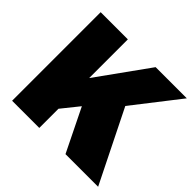

<svg xmlns="http://www.w3.org/2000/svg" viewBox="-173 -925 1119 1119"><g transform="rotate(45 386.5 -365.0)"><path d="M770 -730 548 -445 769 0H500L370 -265L284 -158V0H60V-730H284V-411L513 -730Z"/></g></svg>

Font: Nacelle Black
Style: Regular
Weight: 900
Designer: Sora Sagano
Foundry: Sora Sagano
Version: Version 1.000;FEAKit 1.0